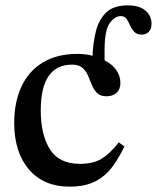

<svg xmlns="http://www.w3.org/2000/svg" viewBox="-20 -686 585 716"><path d="M239 10Q143 10 88 -54Q33 -118 33 -228Q33 -304 59.5 -362Q86 -420 139 -452.5Q192 -485 269 -485Q301 -485 325 -478Q327 -526 337.5 -569Q348 -612 375.5 -639Q403 -666 457 -666Q499 -666 522 -647Q545 -628 545 -597Q545 -577 534.5 -567Q524 -557 509 -557Q490 -557 480.5 -567.5Q471 -578 465 -591.5Q459 -605 452 -615.5Q445 -626 431 -626Q408 -626 389 -599.5Q370 -573 370 -499V-461Q398 -447 413.5 -425Q429 -403 429 -377Q429 -353 415 -340Q401 -327 377 -327Q354 -327 342 -339Q330 -351 323 -368.5Q316 -386 308.5 -403.5Q301 -421 287.5 -433Q274 -445 249 -445Q132 -445 132 -274Q132 -184 166 -129.5Q200 -75 278 -75Q328 -75 359 -94Q390 -113 423 -155L444 -140Q424 -98 399 -64Q374 -30 336 -10Q298 10 239 10Z"/></svg>

Font: STIX Two Text Medium
Style: Regular
Weight: 500
Designer: Ross Mills, John Hudson & Paul Hanslow, Tiro Typeworks Ltd; with prior portions MicroPress Inc., and Coen Hoffman.
Foundry: Tiro Typeworks Ltd
Version: Version 2.13 b171